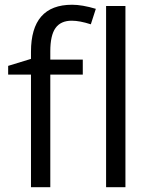

<svg xmlns="http://www.w3.org/2000/svg" viewBox="-20 -785 632 805"><path d="M327.1 -472.2H190.9V0H109.9V-472.2H14.2V-508.8L109.9 -538.1V-567.9Q109.9 -765.1 282.2 -765.1Q324.7 -765.1 381.8 -748L360.8 -683.1Q314 -698.2 280.8 -698.2Q234.9 -698.2 212.9 -667.7Q190.9 -637.2 190.9 -569.8V-535.2H327.1ZM505.9 0H424.8V-759.8H505.9Z"/></svg>

Font: Samim FD
Style: FD
Weight: 400
Foundry: DejaVu fonts team - Redesigned by Saber Rastikerdar
Version: Version 4.00 December 17, 2020